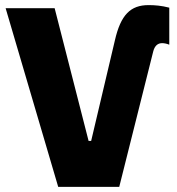

<svg xmlns="http://www.w3.org/2000/svg" viewBox="-20 -732 692 752"><path d="M337 -180H327L194 -700H2L208 0H447L580 -530C586 -554 599 -563 615 -563C623 -563 633 -561 643 -557V-702C612 -710 586 -712 562 -712C491 -712 453 -674 430 -574Z"/></svg>

Font: Fixel Text ExtraBold
Style: Regular
Weight: 800
Width: 4
Designer: AlfaBravo + MacPaw
Foundry: Kyrylo Tkachov, Marchela Mozhyna, Serhii Makarenko, Maria Weinstein, Zakhar Kryvoshyya
Version: Version 1.211